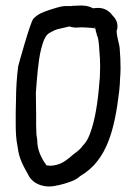

<svg xmlns="http://www.w3.org/2000/svg" viewBox="-20 -668 491 696"><path d="M37 -220C37 -189 38 -164 44 -135C49 -92 65 -66 81 -37C90 -17 108 -1 134 5C162 13 194 3 213 -2C231 -8 253 -13 271 -30C370 -87 396 -204 412 -337L413 -348C414 -359 415 -368 415 -379C416 -392 417 -407 417 -420C417 -444 416 -467 414 -491C414 -506 397 -554 405 -562V-563C409 -587 398 -602 387 -613C376 -628 357 -642 328 -639L317 -638C309 -643 299 -645 291 -647H288C286 -647 280 -648 274 -648C264 -648 255 -647 246 -647H244C240 -646 237 -646 232 -646H213C195 -644 175 -637 159 -632C136 -624 118 -618 101 -600C90 -589 46 -429 46 -428C41 -392 38 -345 38 -305C38 -290 37 -275 37 -261ZM110 -331C114 -384 118 -446 129 -490C136 -517 144 -541 160 -549L177 -558C180 -559 183 -560 188 -562L214 -568C219 -569 221 -570 226 -571C228 -571 232 -572 232 -572C238 -570 246 -568 256 -568C264 -568 270 -569 276 -569C283 -569 290 -568 297 -568C301 -568 306 -567 312 -567C312 -567 320 -567 323 -564C323 -564 325 -581 325 -564L326 -563C327 -554 330 -548 331 -543V-541C336 -532 337 -522 339 -502C339 -497 340 -491 340 -487V-486C342 -466 343 -447 343 -426C343 -413 342 -403 342 -389C337 -321 329 -253 312 -200C304 -175 296 -156 281 -141C272 -128 263 -121 248 -110C223 -89 205 -72 172 -68C168 -68 163 -67 160 -67L157 -68H155C147 -68 149 -69 147 -71C131 -93 115 -123 115 -159V-160C114 -168 113 -175 112 -182C112 -192 111 -205 111 -215V-255C111 -280 110 -304 110 -331Z"/></svg>

Font: Scribbler
Style: ExBd
Weight: 800
Designer: Mew Too
Foundry: Cannot Into Space Fonts
Version: Version 1.001